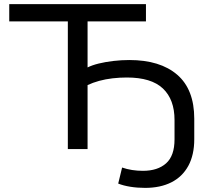

<svg xmlns="http://www.w3.org/2000/svg" viewBox="-20 -725 1032 934"><path d="M686 189Q648 189 614 183.5Q580 178 555 168L574 90Q597 98 622.5 102Q648 106 675 106Q747 106 788 69.5Q829 33 829 -47V-141Q829 -241 772.5 -294.5Q716 -348 597 -348Q562 -348 527.5 -344Q493 -340 462 -331.5Q431 -323 406 -311V0H310V-621H25V-705H690V-621H406V-397Q428 -408 460.5 -416Q493 -424 532 -428.5Q571 -433 609 -433Q759 -433 842 -361.5Q925 -290 925 -147V-48Q925 29 896 82Q867 135 813.5 162Q760 189 686 189Z"/></svg>

Font: Nunito Sans 7pt SemiExpanded
Style: Regular
Weight: 400
Width: 6
Designer: Vernon Adams
Foundry: Vernon Adams
Version: Version 3.101;gftools[0.9.27]